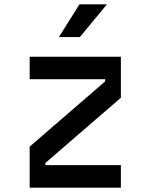

<svg xmlns="http://www.w3.org/2000/svg" viewBox="-20 -860 690 880"><path d="M116 -600H534V-412L188 -113V-103H534V0H116V-188L462 -487V-497H116ZM250 -690 344 -840H470L346 -690Z"/></svg>

Font: Martian Mono SemiCondensed
Style: Regular
Weight: 400
Width: 4
Designer: Roman Shamin
Foundry: Evil Martians
Version: Version 1.000